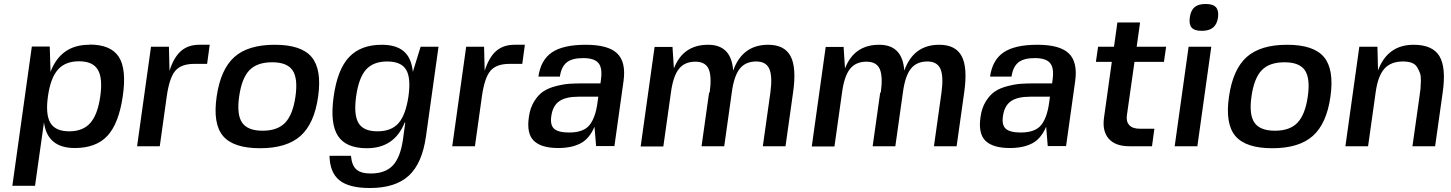

<svg xmlns="http://www.w3.org/2000/svg" viewBox="-20 -735 7292 965"><path d="M428 -510 430 -511Q537 -511 577 -449.5Q617 -388 597 -251Q577 -114 520 -52.5Q463 9 356 9Q218 9 201 -120L156 199H42L140 -501H230L234 -374Q286 -510 428 -510ZM471.5 -385Q446 -427 377 -427Q308 -427 271 -385Q234 -343 221 -251Q208 -159 233.5 -117Q259 -75 328 -75Q397 -75 434 -117Q471 -159 484 -251Q497 -343 471.5 -385Z M958 -414H957Q890 -414 860.5 -378.5Q831 -343 818 -250L783 0H669L739 -500H829L832 -379Q853 -446 889 -478Q925 -510 982 -510H1034L1021 -414Z M1158 -448.5Q1227 -510 1361 -510Q1495 -510 1546.5 -448Q1598 -386 1579 -250Q1560 -114 1490.5 -52Q1421 10 1287 10Q1153 10 1101 -51.5Q1049 -113 1069 -250Q1089 -387 1158 -448.5ZM1182 -250Q1169 -159 1197 -118.5Q1225 -78 1300 -78Q1375 -78 1413.5 -118.5Q1452 -159 1465 -250Q1478 -341 1450.5 -381.5Q1423 -422 1348 -422Q1272 -422 1233.5 -382Q1195 -342 1182 -250Z M2017 -119H2014Q1962 10 1824 10Q1719 10 1678.5 -52Q1638 -114 1657 -250Q1676 -386 1734.5 -448Q1793 -510 1899 -510Q1971 -510 2009.5 -477Q2048 -444 2055 -374L2094 -500H2184L2121 -50Q2102 86 2034.5 148Q1967 210 1839 210Q1735 210 1686.5 171.5Q1638 133 1636 48H1744Q1748 96 1771 116.5Q1794 137 1843 137Q1916 137 1954 97Q1992 57 2005 -32ZM2033 -251Q2046 -344 2021 -385Q1996 -426 1926 -426Q1856 -426 1819.5 -385Q1783 -344 1770 -251Q1757 -158 1782 -116.5Q1807 -75 1877 -75Q1947 -75 1983 -116Q2019 -157 2033 -251Z M2542 -414H2541Q2474 -414 2444.5 -378.5Q2415 -343 2402 -250L2367 0H2253L2323 -500H2413L2416 -379Q2437 -446 2473 -478Q2509 -510 2566 -510H2618L2605 -414Z M3068 0 3066 -1H2976L2968 -98Q2942 -37 2897 -14Q2852 9 2786 9Q2701 9 2663.5 -27Q2626 -63 2638 -146Q2644 -192 2664.5 -225Q2685 -258 2710 -275Q2735 -292 2773.5 -302Q2812 -312 2842.5 -314Q2873 -316 2918 -316H2998L3001 -340Q3008 -395 2987 -419Q2966 -443 2911 -443Q2855 -443 2828 -421Q2801 -399 2794 -350H2686Q2698 -434 2754.5 -472Q2811 -510 2924 -510Q3037 -510 3082 -466.5Q3127 -423 3114 -328ZM2987 -249H2888Q2823 -249 2790.5 -226Q2758 -203 2751 -152Q2744 -107 2765 -88Q2786 -69 2840 -69Q2913 -69 2943 -106.5Q2973 -144 2983 -219Z M3544 -270H3547Q3558 -352 3541.5 -388.5Q3525 -425 3475 -425Q3421 -425 3392 -388.5Q3363 -352 3352 -269L3314 1H3200L3270 -499H3360L3367 -391Q3413 -510 3539 -510Q3656 -510 3665 -380Q3711 -510 3841 -510Q3923 -510 3953.5 -452.5Q3984 -395 3966 -270L3928 0H3814L3852 -270Q3863 -352 3846.5 -389Q3830 -426 3781 -426Q3727 -426 3698 -389.5Q3669 -353 3658 -270L3620 0H3506Z M4404 -270H4407Q4418 -352 4401.5 -388.5Q4385 -425 4335 -425Q4281 -425 4252 -388.5Q4223 -352 4212 -269L4174 1H4060L4130 -499H4220L4227 -391Q4273 -510 4399 -510Q4516 -510 4525 -380Q4571 -510 4701 -510Q4783 -510 4813.5 -452.5Q4844 -395 4826 -270L4788 0H4674L4712 -270Q4723 -352 4706.5 -389Q4690 -426 4641 -426Q4587 -426 4558 -389.5Q4529 -353 4518 -270L4480 0H4366Z M5338 0 5336 -1H5246L5238 -98Q5212 -37 5167 -14Q5122 9 5056 9Q4971 9 4933.5 -27Q4896 -63 4908 -146Q4914 -192 4934.5 -225Q4955 -258 4980 -275Q5005 -292 5043.5 -302Q5082 -312 5112.5 -314Q5143 -316 5188 -316H5268L5271 -340Q5278 -395 5257 -419Q5236 -443 5181 -443Q5125 -443 5098 -421Q5071 -399 5064 -350H4956Q4968 -434 5024.5 -472Q5081 -510 5194 -510Q5307 -510 5352 -466.5Q5397 -423 5384 -328ZM5257 -249H5158Q5093 -249 5060.5 -226Q5028 -203 5021 -152Q5014 -107 5035 -88Q5056 -69 5110 -69Q5183 -69 5213 -106.5Q5243 -144 5253 -219Z M5644 -157Q5639 -125 5655.5 -106.5Q5672 -88 5709 -88H5782L5770 0H5656Q5585 0 5552 -38.5Q5519 -77 5529 -145L5568 -424H5488L5499 -500H5579L5596 -622H5710L5693 -500H5841L5830 -424H5682Z M5998 0H5884L5954 -500H6068ZM6041 -715H6040ZM6041 -715H6040Q6077 -715 6091.5 -698.5Q6106 -682 6102 -648Q6097 -613 6077 -596.5Q6057 -580 6020 -580Q5983 -580 5969 -596.5Q5955 -613 5960 -648Q5965 -683 5984 -699Q6003 -715 6040 -715Z M6246 -448.5Q6315 -510 6449 -510Q6583 -510 6634.5 -448Q6686 -386 6667 -250Q6648 -114 6578.5 -52Q6509 10 6375 10Q6241 10 6189 -51.5Q6137 -113 6157 -250Q6177 -387 6246 -448.5ZM6270 -250Q6257 -159 6285 -118.5Q6313 -78 6388 -78Q6463 -78 6501.5 -118.5Q6540 -159 6553 -250Q6566 -341 6538.5 -381.5Q6511 -422 6436 -422Q6360 -422 6321.5 -382Q6283 -342 6270 -250Z M6902 -500H6903L6906 -381Q6954 -510 7085 -510Q7180 -510 7214.5 -453Q7249 -396 7231 -270L7193 0H7079L7114 -247Q7118 -274 7119.5 -289Q7121 -304 7121.5 -328.5Q7122 -353 7117 -367Q7112 -381 7103 -396.5Q7094 -412 7076 -419Q7058 -426 7032 -426Q6970 -426 6937.5 -389Q6905 -352 6894 -270L6856 0H6742L6812 -500Z"/></svg>

Font: Fivo Sans Modern Med
Style: Italic
Weight: 450
Designer: Alexander Slobzheninov
Foundry: Alexander Slobzheninov
Version: 1.0